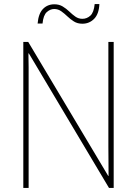

<svg xmlns="http://www.w3.org/2000/svg" viewBox="-20 -919 671 939"><path d="M536 0H513L121 -658H119Q120 -623 120 -590.5Q120 -558 120 -518V0H94V-714H118L509 -59H511Q511 -95 510.5 -133Q510 -171 510 -201V-714H536ZM164 -804Q168 -852 190 -875Q212 -898 246 -898Q269 -898 286.5 -887.5Q304 -877 319 -862.5Q334 -848 349 -837.5Q364 -827 383 -827Q405 -827 422 -842.5Q439 -858 443 -899H466Q464 -851 440.5 -827Q417 -803 383 -803Q359 -803 341.5 -814Q324 -825 309.5 -839Q295 -853 279.5 -864Q264 -875 245 -875Q226 -875 209 -860Q192 -845 188 -804Z"/></svg>

Font: Noto Sans Bengali SemiCondensed Thin
Style: Regular
Weight: 100
Width: 4
Designer: Joana Ranito - Universal Thirst; Jelle Bosma - Monotype Design Team
Foundry: Universal Thirst ehf.
Version: Version 3.000; ttfautohint (v1.8.4.7-5d5b)